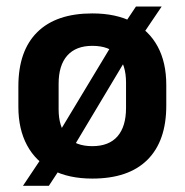

<svg xmlns="http://www.w3.org/2000/svg" viewBox="-20 -546 578 601"><path d="M269 13Q195.5 13 143.8 -13.8Q92 -40.5 64.8 -91Q37.5 -141.5 37.5 -211.5V-276Q37.5 -387 96.8 -445.5Q156 -504 269 -504Q343 -504 394.8 -477.2Q446.5 -450.5 473.5 -400.5Q500.5 -350.5 500.5 -280V-215.5Q500.5 -104.5 441.5 -45.8Q382.5 13 269 13ZM133 35.5H52L123.5 -71.5L151.5 -109L345 -430L363.5 -462.5L405.5 -525.5H486L417 -423.5L390 -386.5L198.5 -66.5L179 -34.5ZM269 -88.5Q321 -88.5 347.8 -119.2Q374.5 -150 374.5 -208V-287.5Q374.5 -342.5 348.5 -372.5Q322.5 -402.5 269 -402.5Q217.5 -402.5 190.5 -372Q163.5 -341.5 163.5 -284V-204Q163.5 -149 189.8 -118.8Q216 -88.5 269 -88.5Z"/></svg>

Font: Anek Kannada Medium SemiBold
Style: Regular
Weight: 600
Version: Version 1.003